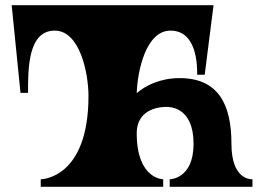

<svg xmlns="http://www.w3.org/2000/svg" viewBox="-20 -720 1008 740"><path d="M872 -166C872 -317 822 -419 672 -419C598 -419 540 -390 507 -361C510 -451 544 -602 637 -602C740 -602 740 -466 740 -432H769L803 -700H25L59 -362H88C88 -456 88 -602 191 -602C288 -602 321 -438 321 -350C321 -29 137 -29 137 -29V0H609V-29C609 -29 507 -29 507 -206C507 -308 609 -308 622 -308C634 -308 726 -308 726 -166C726 -29 634 -29 634 -29V0H953V-29C943 -29 872 -30 872 -166Z"/></svg>

Font: Ouroboros
Style: Regular
Weight: 400
Designer: Ariel Martín Pérez
Foundry: Velvetyne Type Foundry
Version: Version 2.001;hotconv 1.0.109;makeotfexe 2.5.65596